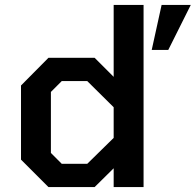

<svg xmlns="http://www.w3.org/2000/svg" viewBox="-20 -757 792 777"><path d="M176 0 65 -111V-411L176 -523H363L440 -446V-737H561V0H440V-76L363 0ZM594 -555 634 -737H752L661 -555ZM333 -94 440 -199V-323L333 -429H230L186 -385V-138L230 -94Z"/></svg>

Font: Tomorrow Medium
Style: Regular
Weight: 500
Designer: Tony de Marco, Monica Rizzolli
Foundry: Just in Type
Version: Version 2.002